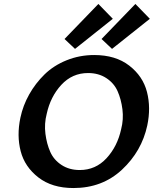

<svg xmlns="http://www.w3.org/2000/svg" viewBox="-20 -943 797 970"><path d="M359 -696 306 -746 477 -923 550 -848ZM546 -696 493 -746 664 -923 737 -848ZM351 7Q243 7 174 -46.5Q105 -100 84.5 -179Q64 -258 83 -348Q96 -410 127.5 -466Q159 -522 205 -567Q251 -612 316.5 -638.5Q382 -665 456 -665Q564 -665 633 -611.5Q702 -558 722.5 -478.5Q743 -399 724 -309Q696 -179 596.5 -86Q497 7 351 7ZM383 -84Q463 -84 518 -143.5Q573 -203 592 -290Q605 -340 598.5 -391Q592 -442 574 -482.5Q556 -523 517 -548.5Q478 -574 425 -574Q345 -574 290 -514.5Q235 -455 216 -368Q203 -318 209.5 -267Q216 -216 234 -175.5Q252 -135 291 -109.5Q330 -84 383 -84Z"/></svg>

Font: EauTest
Style: Bold Italic
Weight: 700
Italic angle: -12°
Designer: Christian Thalmann (Catharsis Fonts)
Version: Version 0.001;PS 000.001;hotconv 1.0.88;makeotf.lib2.5.64775